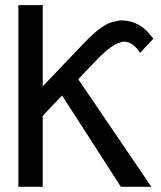

<svg xmlns="http://www.w3.org/2000/svg" viewBox="-20 -719 618 739"><path d="M304.7 -554.7Q378.9 -632.8 425.8 -636.7Q437.5 -640.6 445.3 -640.6Q507.8 -640.6 550.8 -593.8L570.3 -570.3L519.5 -515.6L507.8 -531.2Q484.4 -558.6 457 -558.6Q449.2 -558.6 441.4 -554.7Q410.2 -546.9 359.4 -496.1L281.2 -414.1L562.5 0H445.3L218.8 -351.6L144.5 -273.4V0H50.8V-699.2H144.5V-386.7Z"/></svg>

Font: 和音 by 宁静之雨，公众号njzyshare
Style: Regular
Weight: 400
Designer: Steve Matteson
Foundry: Ascender Corporation
Version: Version 6.00;June 8, 2018;FontCreator 11.0.0.2388 32-bit